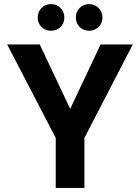

<svg xmlns="http://www.w3.org/2000/svg" viewBox="-20 -917 683 937"><path d="M252 0V-244L15 -700H174L328 -374H317L471 -700H628L392 -244V0ZM229 -767Q201 -767 182.5 -785.5Q164 -804 164 -831Q164 -859 182.5 -878Q201 -897 229 -897Q257 -897 275.5 -878Q294 -859 294 -831Q294 -804 275.5 -785.5Q257 -767 229 -767ZM415 -767Q387 -767 368.5 -785.5Q350 -804 350 -831Q350 -859 368.5 -878Q387 -897 415 -897Q442 -897 461 -878Q480 -859 480 -831Q480 -804 461 -785.5Q442 -767 415 -767Z"/></svg>

Font: DM Sans 11pt ExtraBold
Style: Regular
Weight: 800
Version: Version 4.004;gftools[0.9.30]